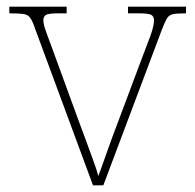

<svg xmlns="http://www.w3.org/2000/svg" viewBox="-20 -556 585 576"><path d="M86 -468Q78 -492 71 -502Q64 -512 50.5 -514Q37 -516 8 -516V-536H180V-516H156Q125 -516 117.5 -511Q110 -506 110 -495Q110 -482 120 -456Q130 -430 138 -407L214 -199Q225 -170 237 -137Q249 -104 259.5 -75.5Q270 -47 275 -28Q282 -46 297.5 -90.5Q313 -135 340 -206L400 -366Q420 -418 431 -448Q442 -478 442 -495Q442 -506 434.5 -511Q427 -516 396 -516H364V-536H538V-516H536Q511 -516 499 -513.5Q487 -511 481 -501Q475 -491 466 -468L290 0H259Z"/></svg>

Font: Noto Serif Armenian Thin
Style: Regular
Weight: 250
Version: Version 2.007